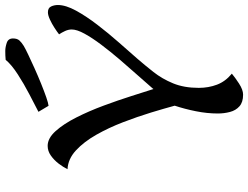

<svg xmlns="http://www.w3.org/2000/svg" viewBox="-128 -812 947 732"><g transform="rotate(-90 346.0 -446.5)"><path d="M350.6 6.3Q321.8 6.3 306.2 -7.6Q290.5 -21.5 284.7 -43.7Q278.8 -65.9 278.8 -90.3Q278.8 -130.9 287.4 -173.6Q295.9 -216.3 308.6 -254.4Q298.3 -292.5 282.5 -344.5Q266.6 -396.5 245.6 -451.2Q224.6 -505.9 197.8 -553.2Q170.9 -600.6 138.2 -630.9Q105.5 -661.1 66.4 -663.1Q74.2 -679.2 87.6 -696.8Q101.1 -714.4 118.4 -726.6Q135.7 -738.8 155.3 -738.8Q184.6 -738.8 211.9 -708.3Q239.3 -677.7 263.7 -629.4Q288.1 -581.1 308.6 -525.9Q329.1 -470.7 345.2 -419.9Q361.3 -369.1 372.1 -335.4Q374.5 -338.4 375.5 -339.8Q397 -364.7 425.8 -397Q454.6 -429.2 484.9 -464.6Q515.1 -500 541 -534.4Q566.9 -568.8 583 -598.1Q599.1 -627.4 599.1 -647Q599.1 -659.7 593.3 -672.4Q587.4 -685.1 580.6 -695.3Q589.8 -702.6 605.2 -712.6Q620.6 -722.7 637 -730.2Q653.3 -737.8 664.6 -737.8Q681.2 -737.8 686.8 -725.8Q692.4 -713.9 692.4 -699.7Q692.4 -669.9 670.9 -630.6Q649.4 -591.3 616.9 -549.1Q584.5 -506.8 549.6 -467.3Q514.6 -427.7 487.8 -397Q462.9 -368.2 437 -335.4Q411.1 -302.7 393.8 -260.7Q376.5 -218.8 376.5 -162.6Q376.5 -125.5 388.7 -93.3Q400.9 -61 430.7 -36.6Q417 -24.9 393.1 -9.3Q369.1 6.3 350.6 6.3ZM308.1 -735.4 285.2 -773.9Q312.5 -788.1 352.1 -808.6Q391.6 -829.1 428.2 -852.8Q464.8 -876.5 483.4 -898.9Q491.7 -899.9 500.2 -900.1Q508.8 -900.4 517.1 -900.4Q531.2 -900.4 548.1 -894.8Q564.9 -889.2 564.9 -871.1Q564.9 -855 557.1 -846.4Q549.3 -837.9 536.6 -830.1Q526.9 -824.2 503.9 -813.2Q481 -802.2 451.7 -789.1Q422.4 -775.9 392.8 -763.9Q363.3 -752 340.6 -744.1Q317.9 -736.3 308.1 -735.4Z"/></g></svg>

Font: Lumanosimo
Style: Regular
Weight: 400
Designer: The DocRepair Project, Eduardo Rodriguez Tunni
Foundry: Google
Version: Version 1.010